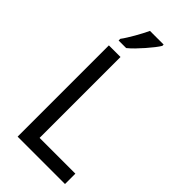

<svg xmlns="http://www.w3.org/2000/svg" viewBox="-286 -997 1062 1062"><g transform="rotate(45 245.5 -465.5)"><path d="M97.2 0V-713.9H188V-81.1H467.8V0ZM116.2 -784.2Q127 -798.3 138.4 -816.9Q149.9 -835.4 161.4 -855.2Q172.9 -875 183.1 -894.8Q193.4 -914.6 201.2 -931.2H308.1V-920.9Q300.3 -907.7 284.9 -887.9Q269.5 -868.2 250.7 -846.7Q231.9 -825.2 212.2 -804.9Q192.4 -784.7 175.3 -771H116.2Z"/></g></svg>

Font: Genotype
Style: Regular
Weight: 400
Foundry: Ascender Corporation
Version: Version 1.00